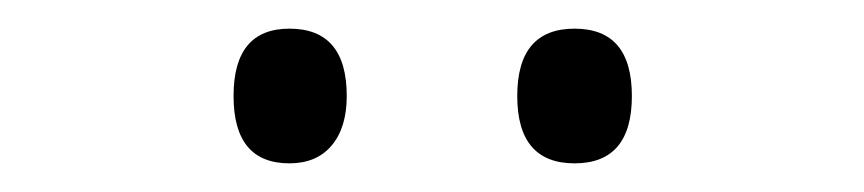

<svg xmlns="http://www.w3.org/2000/svg" viewBox="-20 -746 603 134"><path d="M381 -632Q341 -632 341 -679Q341 -726 381 -726Q421 -726 421 -679Q421 -632 381 -632ZM182 -632Q143 -632 143 -679Q143 -726 182 -726Q222 -726 222 -679Q222 -657 211.5 -644.5Q201 -632 182 -632Z"/></svg>

Font: Noto Sans Mono SemiCondensed Light
Style: Regular
Weight: 300
Width: 4
Designer: Monotype Design Team
Foundry: Monotype Imaging Inc.
Version: Version 2.014; ttfautohint (v1.8.4.7-5d5b)